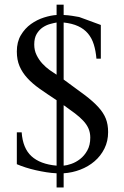

<svg xmlns="http://www.w3.org/2000/svg" viewBox="-20 -739 540 835"><path d="M450.2 -164.6Q450.2 -125 434.1 -92.8Q418 -60.5 391.1 -37.6Q364.3 -14.6 329.3 -1.2Q294.4 12.2 256.8 14.6V76.2H226.1V14.6Q204.6 13.7 181.4 10Q158.2 6.3 135.5 1.2Q112.8 -3.9 91.6 -10.7Q70.3 -17.6 53.2 -24.9V-163.6H74.2Q79.1 -94.2 116.9 -59.6Q154.8 -24.9 226.1 -18.6V-303.2Q185.1 -330.1 152.8 -352.8Q120.6 -375.5 98.6 -399.7Q76.7 -423.8 64.9 -451.4Q53.2 -479 53.2 -515.1Q53.2 -556.6 70.8 -586.2Q88.4 -615.7 114.7 -634.5Q141.1 -653.3 171.1 -662.8Q201.2 -672.4 226.1 -673.8V-718.8H256.8V-673.8Q276.4 -672.9 293.5 -670.2Q310.5 -667.5 324.2 -665L355 -653.8Q378.9 -645.5 418.5 -630.4V-483.9H399.4Q396.5 -518.1 387.9 -545.7Q379.4 -573.2 362.5 -593.3Q345.7 -613.3 319.8 -625.2Q293.9 -637.2 256.8 -641.1V-393.1Q311 -354 347.9 -326.2Q384.8 -298.3 407.5 -273.4Q430.2 -248.5 440.2 -223.1Q450.2 -197.8 450.2 -164.6ZM372.6 -140.6Q372.6 -162.1 365 -179.7Q357.4 -197.3 342.5 -213.4Q327.6 -229.5 306.2 -245.8Q284.7 -262.2 256.8 -281.7V-18.6Q270.5 -19.5 290.3 -26.4Q310.1 -33.2 328.4 -47.4Q346.7 -61.5 359.6 -84.5Q372.6 -107.4 372.6 -140.6ZM226.1 -641.1Q214.4 -639.2 197.5 -634.5Q180.7 -629.9 165.5 -619.6Q150.4 -609.4 139.6 -591.6Q128.9 -573.7 128.9 -545.4Q128.9 -520 139.2 -499.3Q149.4 -478.5 164.3 -462.4Q179.2 -446.3 196 -434.3Q212.9 -422.4 226.1 -414.1Z"/></svg>

Font: Doulos SIL Am
Style: Regular
Weight: 400
Designer: Walt Agee, Victor Gaultney, Peter Martin, Debbi Hosken, Becca Hirsbrunner
Foundry: SIL International
Version: Version 5.000